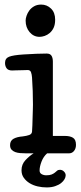

<svg xmlns="http://www.w3.org/2000/svg" viewBox="-20 -670 352 839"><path d="M184 149Q164 149 144.5 144.5Q125 140 109.5 130.5Q94 121 84 107Q74 93 74 74Q74 48 91.5 29.5Q109 11 127 0H93Q81 0 68.5 -1Q56 -2 46.5 -5.5Q37 -9 30.5 -16Q24 -23 24 -36Q24 -55 39 -63.5Q54 -72 80 -74Q96 -76 107.5 -80Q119 -84 120 -95Q121 -106 121.5 -123Q122 -140 122.5 -157.5Q123 -175 123.5 -190Q124 -205 124 -213Q124 -247 123 -272.5Q122 -298 120 -331Q119 -345 115.5 -354.5Q112 -364 101 -364Q98 -364 88 -363.5Q78 -363 67 -363Q56 -363 46 -362.5Q36 -362 33 -362Q16 -362 9 -371.5Q2 -381 2 -395Q2 -415 19.5 -422Q37 -429 82 -432Q111 -434 139 -435Q167 -436 184 -436Q199 -436 205 -426.5Q211 -417 211 -401V-76H264Q286 -76 299 -68Q312 -60 312 -37Q312 -21 303.5 -10.5Q295 0 282 0H186Q170 14 161.5 36Q153 58 153 75Q153 86 162 91Q171 96 182 96Q197 96 205.5 92.5Q214 89 219.5 84.5Q225 80 229.5 76Q234 72 242 72Q252 72 259.5 79.5Q267 87 267 96Q267 104 262 113Q257 122 247 130Q237 138 221 143.5Q205 149 184 149ZM92 -580Q92 -589 96 -601Q100 -613 108 -624Q116 -635 129 -642.5Q142 -650 160 -650Q185 -650 203 -632.5Q221 -615 221 -584Q221 -563 214.5 -549Q208 -535 197.5 -526Q187 -517 175 -513Q163 -509 153 -509Q127 -509 109.5 -529.5Q92 -550 92 -580Z"/></svg>

Font: Life Savers ExtraBold
Style: Regular
Weight: 800
Designer: Pablo Impallari, Rodrigo Fuenzalida, Brenda Gallo
Foundry: Pablo Impallari, Rodrigo Fuenzalida, Brenda Gallo
Version: Version 3.001; ttfautohint (v0.95) -l 8 -r 50 -G 200 -x 14 -